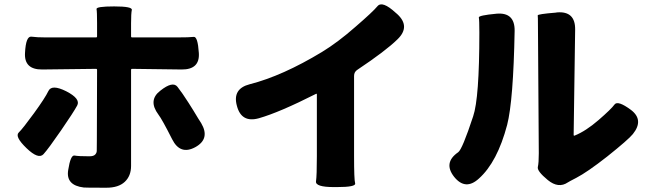

<svg xmlns="http://www.w3.org/2000/svg" viewBox="-20 -823 3040 898"><path d="M478 55Q376 55 372 54Q287 44 299 -28Q310 -99 328.5 -95.5Q347 -92 398 -92Q417 -92 424.5 -99.5Q432 -107 432.5 -116.5Q433 -126 433 -167L434 -496Q434 -501 429 -501L178 -498Q92 -497 97 -576Q101 -655 127 -651.5Q153 -648 194 -648H429Q434 -648 434 -653V-715Q434 -768 431.5 -780.5Q429 -793 514 -793Q600 -793 596.5 -776.5Q593 -760 593 -714V-653Q593 -648 598 -648H808Q867 -648 886 -650.5Q905 -653 910 -575Q915 -497 829 -498L598 -501Q593 -501 593 -496V-47Q593 0 563.5 27.5Q534 55 478 55ZM104 -130Q48 -184 67.5 -203Q87 -222 139 -293.5Q191 -365 206.5 -397.5Q222 -430 290 -396Q358 -361 341 -329.5Q324 -298 265.5 -213Q207 -128 183.5 -102Q160 -76 104 -130ZM894 -135Q823 -96 785 -172Q738 -265 721 -287Q671 -354 730 -399Q788 -445 810 -417Q832 -389 862 -342Q885 -306 907 -269L921 -247Q964 -174 894 -135Z M1542 52Q1454 52 1458 25Q1462 -2 1462 -93V-381Q1462 -386 1458 -384Q1286 -297 1191 -270Q1109 -247 1088 -328Q1066 -408 1148 -429Q1301 -468 1486 -580Q1560 -625 1643 -698Q1723 -767 1745.5 -794Q1768 -821 1831 -763L1838 -757Q1901 -699 1839 -639Q1784 -585 1652 -497Q1636 -487 1636 -468V-93Q1636 17 1641 34.5Q1646 52 1555 52Z M2636 30Q2592 60 2542 19Q2491 -23 2495.5 -42Q2500 -61 2500 -106L2496 -707Q2496 -745 2495 -751Q2494 -757 2580 -764L2585 -765Q2671 -772 2670 -685L2663 -192Q2663 -187 2668 -189Q2720 -210 2779.5 -261.5Q2839 -313 2854 -334Q2869 -355 2931 -309Q2993 -262 2940 -196Q2919 -170 2820 -91Q2727 -18 2675 9Q2640 27 2636 30ZM2220 12Q2157 70 2104 4Q2052 -62 2123 -111Q2142 -124 2193 -279Q2222 -364 2222 -670Q2222 -731 2219.5 -741Q2217 -751 2303 -759Q2388 -766 2387 -679Q2381 -352 2352 -239Q2306 -65 2220 12Z"/></svg>

Font: Resource Han Rounded JP Heavy
Style: Regular
Weight: 900
Designer: Cyano Hao (round all glyphs); Ryoko NISHIZUKA 西塚涼子 (kana, bopomofo & ideographs); Paul D. Hunt (Latin, Greek & Cyrillic)
Foundry: Cyano Hao
Version: 0.990